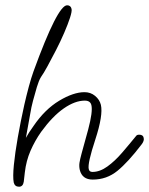

<svg xmlns="http://www.w3.org/2000/svg" viewBox="-20 -689 565 727"><path d="M52 18Q36 18 32 2Q28 -19 32.5 -64.5Q37 -110 47.5 -169.5Q58 -229 72 -292Q80 -327 89 -360.5Q98 -394 107 -419Q198 -669 234 -669Q248 -669 251 -655Q253 -646 245 -621.5Q237 -597 223 -564.5Q209 -532 192 -499Q175 -466 160 -438.5Q145 -411 135 -397Q127 -384 119.5 -359Q112 -334 105 -307.5Q98 -281 95 -261L78 -167Q89 -187 107 -212Q150 -275 204 -307.5Q258 -340 300 -340Q323 -340 340 -326Q357 -312 362 -292Q371 -253 341 -161Q311 -70 316 -49Q318 -38 330 -38Q358 -38 386.5 -58.5Q415 -79 442.5 -111Q470 -143 496 -175Q499 -179 507 -179Q522 -179 524 -167Q527 -156 516 -142Q465 -75 424.5 -42Q384 -9 331 -9Q291 -9 282 -46Q279 -60 281 -73Q283 -86 289 -108L314 -199Q323 -233 326 -256Q329 -279 326 -291Q322 -308 301 -308Q264 -308 221.5 -278.5Q179 -249 136 -190Q112 -156 95.5 -118Q79 -80 74 -36L70 -1Q67 18 52 18Z"/></svg>

Font: Oooh Baby
Style: Normal
Weight: 400
Designer: Robert E. Leuschke
Foundry: Robert E. Leuschke
Version: Version 1.011; ttfautohint (v1.8.3)